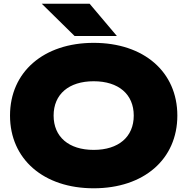

<svg xmlns="http://www.w3.org/2000/svg" viewBox="-20 -998 1010 1035"><path d="M485 17C756 17 936 -140 936 -375C936 -610 756 -767 485 -767C215 -767 34 -610 34 -375C34 -140 215 17 485 17ZM485 -190C351 -190 269 -260 269 -375C269 -490 351 -560 485 -560C619 -560 701 -490 701 -375C701 -260 619 -190 485 -190ZM463 -978H205L382 -804H610Z"/></svg>

Font: Bounded ExtBd
Style: Regular
Weight: 800
Designer: Vlad Churkin
Version: Version 3.0